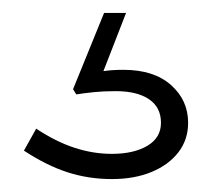

<svg xmlns="http://www.w3.org/2000/svg" viewBox="-20 -38 341 297"><path d="M153 239Q117 239 84.5 228.5Q52 218 17 195L36 161Q66 181 95 190.5Q124 200 153 200Q187 200 208 187.5Q229 175 229 152Q229 128 210.5 115.5Q192 103 159 103Q140 103 125.5 104.5Q111 106 98 108L93 100L141 -18H175L140 72Q147 71 154.5 70.5Q162 70 171 70Q218 70 244.5 93.5Q271 117 271 152Q271 178 256 197.5Q241 217 214.5 228Q188 239 153 239Z"/></svg>

Font: BioRhyme ExtraBold Light
Style: Regular
Weight: 300
Version: Version 1.600;gftools[0.9.33]